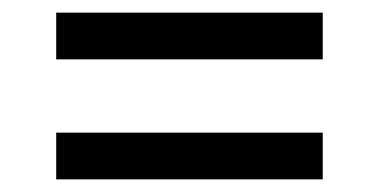

<svg xmlns="http://www.w3.org/2000/svg" viewBox="-20 -481 600 304"><path d="M491 -461V-387H69V-461ZM491 -271V-197H69V-271Z"/></svg>

Font: Roboto Serif 36pt Medium
Style: Regular
Weight: 500
Designer: Greg Gazdowicz
Foundry: Commercial Type
Version: Version 1.008